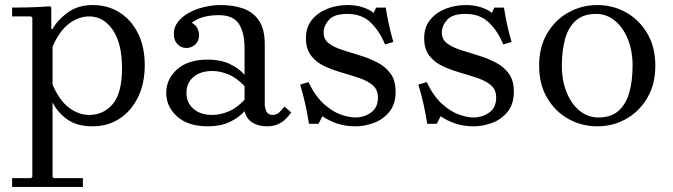

<svg xmlns="http://www.w3.org/2000/svg" viewBox="-20 -490 2664 760"><path d="M347 -470Q407 -470 453.5 -440.5Q500 -411 526.5 -357.5Q553 -304 553 -232Q553 -160 526.5 -105.5Q500 -51 453.5 -20.5Q407 10 347 10Q284 10 245.5 -18Q207 -46 188 -85V210L193 215H308V250H28V215H103L108 210V-420L103 -425H28V-460Q54 -460 78.5 -460.5Q103 -461 127.5 -462Q152 -463 178 -465L183 -460V-375H188Q207 -410 247.5 -440Q288 -470 347 -470ZM333 -35Q390 -35 426.5 -78.5Q463 -122 463 -220Q463 -318 426.5 -371.5Q390 -425 333 -425Q292 -425 254 -397Q216 -369 188 -305V-155Q216 -91 254 -63Q292 -35 333 -35Z M1037 10Q1003 10 979 -5Q955 -20 948 -50V-300Q948 -361 925.5 -395.5Q903 -430 846 -430Q815 -430 788.5 -423.5Q762 -417 739 -400Q755 -391 761.5 -378Q768 -365 768 -350Q768 -328 753 -314Q738 -300 718 -300Q697 -300 682.5 -315Q668 -330 668 -356Q668 -382 684 -403Q700 -424 727 -439Q754 -454 787.5 -462Q821 -470 855 -470Q903 -470 942 -456.5Q981 -443 1004.5 -409.5Q1028 -376 1028 -315V-77Q1028 -63 1034.5 -49Q1041 -35 1060 -35Q1074 -35 1085 -45Q1096 -55 1106 -68L1133 -45Q1121 -28 1107 -15.5Q1093 -3 1076 3.5Q1059 10 1037 10ZM803 10Q724 10 681 -29Q638 -68 638 -122Q638 -177 681 -215.5Q724 -254 803 -254Q853 -254 889 -237Q925 -220 948 -194V-149Q916 -183 883 -196Q850 -209 821 -209Q774 -209 746 -185.5Q718 -162 718 -122Q718 -83 746 -59Q774 -35 821 -35Q850 -35 883 -48Q916 -61 948 -95V-50Q925 -24 889 -7Q853 10 803 10Z M1261 -361Q1261 -334 1281.5 -318.5Q1302 -303 1334.5 -292.5Q1367 -282 1403.5 -271Q1440 -260 1472.5 -243.5Q1505 -227 1525.5 -199.5Q1546 -172 1546 -127Q1546 -77 1520.5 -46.5Q1495 -16 1458.5 -3Q1422 10 1388 10Q1347 10 1314.5 -1Q1282 -12 1256 -30L1241 0H1203Q1197 -39 1188.5 -77.5Q1180 -116 1168 -155L1201 -165Q1228 -109 1262 -78.5Q1296 -48 1329 -36.5Q1362 -25 1386 -25Q1421 -25 1448.5 -44.5Q1476 -64 1476 -104Q1476 -135 1455.5 -152.5Q1435 -170 1402.5 -181Q1370 -192 1333.5 -202.5Q1297 -213 1264.5 -228Q1232 -243 1211.5 -269.5Q1191 -296 1191 -339Q1191 -383 1215 -412Q1239 -441 1276.5 -455.5Q1314 -470 1356 -470Q1388 -470 1415 -461.5Q1442 -453 1459 -439L1469 -460H1507Q1512 -426 1519.5 -392Q1527 -358 1537 -324L1504 -314Q1482 -368 1446.5 -401.5Q1411 -435 1355 -435Q1303 -435 1282 -411.5Q1261 -388 1261 -361Z M1729 -361Q1729 -334 1749.5 -318.5Q1770 -303 1802.5 -292.5Q1835 -282 1871.5 -271Q1908 -260 1940.5 -243.5Q1973 -227 1993.5 -199.5Q2014 -172 2014 -127Q2014 -77 1988.5 -46.5Q1963 -16 1926.5 -3Q1890 10 1856 10Q1815 10 1782.5 -1Q1750 -12 1724 -30L1709 0H1671Q1665 -39 1656.5 -77.5Q1648 -116 1636 -155L1669 -165Q1696 -109 1730 -78.5Q1764 -48 1797 -36.5Q1830 -25 1854 -25Q1889 -25 1916.5 -44.5Q1944 -64 1944 -104Q1944 -135 1923.5 -152.5Q1903 -170 1870.5 -181Q1838 -192 1801.5 -202.5Q1765 -213 1732.5 -228Q1700 -243 1679.5 -269.5Q1659 -296 1659 -339Q1659 -383 1683 -412Q1707 -441 1744.5 -455.5Q1782 -470 1824 -470Q1856 -470 1883 -461.5Q1910 -453 1927 -439L1937 -460H1975Q1980 -426 1987.5 -392Q1995 -358 2005 -324L1972 -314Q1950 -368 1914.5 -401.5Q1879 -435 1823 -435Q1771 -435 1750 -411.5Q1729 -388 1729 -361Z M2344 -470Q2406 -470 2458 -441Q2510 -412 2542 -358Q2574 -304 2574 -230Q2574 -156 2542 -102Q2510 -48 2458 -19Q2406 10 2344 10Q2283 10 2230.5 -19Q2178 -48 2146 -102Q2114 -156 2114 -230Q2114 -304 2146 -358Q2178 -412 2230.5 -441Q2283 -470 2344 -470ZM2349 -25Q2399 -25 2428.5 -51.5Q2458 -78 2471 -124Q2484 -170 2484 -230Q2484 -289 2465 -335.5Q2446 -382 2413.5 -408.5Q2381 -435 2339 -435Q2290 -435 2260 -409Q2230 -383 2217 -336.5Q2204 -290 2204 -230Q2204 -171 2223 -124.5Q2242 -78 2274.5 -51.5Q2307 -25 2349 -25Z"/></svg>

Font: Brygada 1918
Style: Regular
Weight: 400
Designer: Mateusz Machalski | Borys Kosmynka | Przemek Hoffer
Foundry: NIEPODLEGLA 2018
Version: Version 3.006